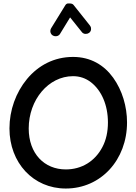

<svg xmlns="http://www.w3.org/2000/svg" viewBox="-20 -1042 785 1110"><path d="M360.4 47.9C564 47.9 714.4 -118.7 714.4 -334C714.4 -425.8 687 -519.5 634.3 -592.8C581.5 -666 503.9 -712.9 402.3 -712.9C292.5 -712.9 201.2 -663.6 136.2 -585.4C71.3 -506.8 34.7 -404.8 34.7 -299.3C34.7 -100.6 172.4 47.9 360.4 47.9ZM360.4 -62.5C236.8 -62.5 146 -153.3 146 -299.3C146 -465.3 260.3 -601.6 402.3 -601.6C440.9 -601.6 475.6 -589.8 505.9 -566.4C566.4 -519.5 604 -435.5 604 -334C604 -279.8 593.3 -231.9 571.8 -191.4C528.8 -109.4 452.1 -62.5 360.4 -62.5ZM285.2 -836.9C290 -834 295.4 -832.5 300.8 -832.5C305.2 -832.5 318.8 -832.5 327.1 -846.2L385.3 -941.4L452.6 -857.4C462.4 -844.2 474.6 -846.2 477.1 -846.2C483.9 -846.2 489.7 -848.1 495.1 -852.1C508.3 -862.3 506.3 -874 506.3 -876.5C506.3 -883.8 503.9 -889.6 499.5 -895L405.8 -1012.7C401.4 -1019 393.6 -1022 382.3 -1022H372.6C366.2 -1021.5 360.8 -1017.6 356.4 -1009.8L275.4 -878.4C272.5 -873.5 271 -868.2 271 -862.8C271 -858.4 271.5 -845.2 285.2 -836.9Z"/></svg>

Font: Mikhak SemiBold
Style: Regular
Weight: 600
Designer: Amin Abedi
Version: Version 3.2